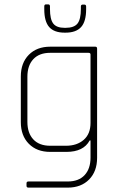

<svg xmlns="http://www.w3.org/2000/svg" viewBox="-20 -723 543 876"><path d="M182 -694Q182 -703 190 -703H200Q208 -703 208 -694V-682Q208 -635 223 -615.5Q238 -596 275 -596H279Q318 -596 333.5 -615.5Q349 -635 349 -682V-693Q349 -702 357 -702H365Q373 -702 373 -693V-681Q373 -625 350 -599.5Q327 -574 279 -574H275Q227 -574 204.5 -599.5Q182 -625 182 -681ZM283 -30H209Q148 -30 111.5 -67Q75 -104 75 -166V-374Q75 -436 111.5 -473Q148 -510 209 -510H415Q423 -510 423 -501V-3Q423 59 386.5 96Q350 133 289 133H110Q101 133 101 125V113Q101 105 110 105H289Q339 105 366 76Q393 47 393 -4V-82H389Q361 -30 283 -30ZM393 -162V-474Q393 -482 384 -482H209Q159 -482 132 -453Q105 -424 105 -373V-167Q105 -116 132 -87Q159 -58 209 -58H281Q331 -58 362 -85Q393 -112 393 -162Z"/></svg>

Font: Rajdhani Light
Style: Regular
Weight: 300
Designer: Satya Rajpurohit, Jyotish Sonowal
Foundry: Indian Type Foundry
Version: Version 1.201;PS 1.0;hotconv 1.0.78;makeotf.lib2.5.61930; tt